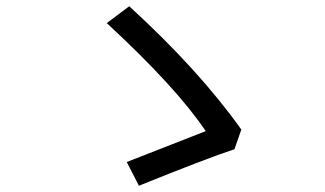

<svg xmlns="http://www.w3.org/2000/svg" viewBox="-20 -661 1040 615"><path d="M731 -183Q640 -153 425 -66L386 -142L639 -241Q544 -382 322 -587L394 -641Q618 -436 753 -246Z"/></svg>

Font: Source Han Sans K Regular
Style: Regular
Weight: 400
Designer: Ryoko NISHIZUKA  (kana & ideographs); Paul D. Hunt (Latin, Greek & Cyrillic); Wenlong ZHANG  (bopomofo); Sandoll Communi
Foundry: Adobe Systems Incorporated
Version: Version 1.00 July 18, 2014, initial release